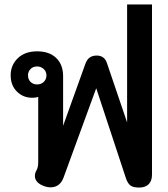

<svg xmlns="http://www.w3.org/2000/svg" viewBox="-20 -834 755 864"><path d="M547 -31 413 -437 266 -35Q258 -13 243 -2Q228 9 208 9Q193 9 177 3Q158 -4 147.5 -15.5Q137 -27 137 -42Q137 -56 145 -69Q152 -82 152 -104V-398Q141 -394 126 -394Q84 -394 56 -422Q28 -450 28 -495Q28 -541 60 -572Q92 -603 147 -603Q202 -603 233 -573Q264 -543 264 -491V-268L365 -549Q378 -584 415 -584Q451 -584 462 -548L552 -283V-814H664V-48Q664 -20 649 -5Q634 10 606 10Q580 10 567.5 1Q555 -8 547 -31ZM189 -495Q189 -512 176.5 -523.5Q164 -535 147 -535Q129 -535 117.5 -523.5Q106 -512 106 -495Q106 -477 117.5 -465.5Q129 -454 147 -454Q165 -454 177 -465.5Q189 -477 189 -495Z"/></svg>

Font: Niramit SemiBold
Style: Regular
Weight: 600
Designer: Katatrad Aksorn Co.,Ltd.
Foundry: Cadson Demak Co.,Ltd.
Version: Version 1.001; ttfautohint (v1.6)